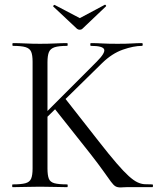

<svg xmlns="http://www.w3.org/2000/svg" viewBox="-20 -812 690 833"><path d="M121.4 -81V-544Q121.4 -573 115.2 -587.5Q109 -602 90.7 -607.5Q72.4 -613 36 -613Q33.8 -613 33.8 -619Q33.8 -625 36 -625Q60.4 -625 90.4 -623.5Q120.4 -622 153.2 -622Q188.8 -622 218.4 -623.5Q248 -625 271.4 -625Q273.6 -625 273.6 -619Q273.6 -613 271.4 -613Q235 -613 216.8 -607Q198.6 -601 192.3 -586Q186 -571 186 -542V-81Q186 -52 191.8 -37Q197.6 -22 216.2 -17Q234.8 -12 271.4 -12Q273.8 -12 273.8 -6Q273.8 0 271.4 0Q247 0 217.9 -1Q188.8 -2 153.2 -2Q120.4 -2 89.8 -1Q59.2 0 34.8 0Q32.8 0 32.8 -6Q32.8 -12 34.8 -12Q71.4 -12 90.1 -17Q108.8 -22 115.1 -37Q121.4 -52 121.4 -81ZM371.8 -145 213.2 -345.2 262.8 -384.6 408.6 -198.6Q454 -140.4 485.4 -104.1Q516.8 -67.8 538.1 -48.5Q559.4 -29.2 575.8 -21.4Q592.2 -13.6 607.3 -12.8Q622.4 -12 640.8 -12Q643.8 -12 643.8 -6Q643.8 0 640.8 0Q596 0 569 0Q542 0 528.8 0Q520.2 0 514.4 0.6Q508.6 1.2 503 1.2Q489.2 1.2 480.8 -3.8Q472.4 -8.8 461.3 -23.8Q450.2 -38.8 429.8 -67.8Q409.4 -96.8 371.8 -145ZM142.4 -286.8 399.6 -544.4Q437.4 -582.2 431.9 -597.6Q426.4 -613 374 -613Q371.8 -613 371.8 -619Q371.8 -625 374 -625Q398.6 -625 423.8 -623.5Q449 -622 490.2 -622Q529.4 -622 552.2 -623.5Q575 -625 596.2 -625Q599.2 -625 599.2 -619Q599.2 -613 596.2 -613Q559.8 -613 512.8 -596.5Q465.8 -580 423.2 -538.4L167 -287ZM314.2 -687 211.2 -783.6Q209.4 -785.8 212.8 -788.8Q216.2 -791.8 217.2 -790.6L326.2 -733.4L434.2 -791Q436.2 -792.8 439.1 -789.4Q442 -786 439.2 -784L337.2 -687Q333.2 -683 326.2 -683Q319.2 -683 314.2 -687Z"/></svg>

Font: Cormorant Garamond Light
Style: Regular
Weight: 300
Designer: Christian Thalmann (Catharsis Fonts)
Foundry: Catharsis Fonts
Version: Version 4.001